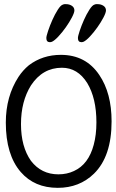

<svg xmlns="http://www.w3.org/2000/svg" viewBox="-20 -892 557 924"><path d="M203 -689ZM338 -842Q338 -831 326 -808Q314 -785 297 -761Q280 -737 261.5 -717Q243 -697 230 -691Q224 -689 220 -689Q203 -689 203 -709Q203 -718 211.5 -743.5Q220 -769 232 -796Q244 -823 258 -845Q272 -867 283 -870Q288 -872 291 -872Q294 -872 298 -872Q314 -872 326 -864Q338 -856 338 -842ZM490 -842Q490 -831 478 -808Q466 -785 449 -761Q432 -737 413.5 -717Q395 -697 382 -691Q376 -689 372 -689Q355 -689 355 -709Q355 -718 363.5 -743.5Q372 -769 384 -796Q396 -823 410 -845Q424 -867 435 -870Q440 -872 443 -872Q446 -872 450 -872Q466 -872 478 -864Q490 -856 490 -842ZM400 -492Q354 -566 278 -566Q185 -566 129 -481Q81 -404 81 -295Q81 -186 129 -118Q179 -53 261 -53Q302 -53 336 -69Q406 -101 431 -195Q444 -243 444 -303Q444 -419 400 -492ZM8 -302Q8 -428 69 -522Q90 -554 119 -578Q185 -628 273 -628Q393 -628 458 -531Q517 -444 517 -308Q517 -139 432 -56Q362 12 258 12Q146 12 80 -64Q8 -147 8 -302Z"/></svg>

Font: Scratch Savers
Style: Book
Weight: 400
Designer: Pablo Impallari, Rodrigo Fuenzalida, Brenda Gallo
Foundry: Pablo Impallari, Rodrigo Fuenzalida, Brenda Gallo
Version: Version 4.0b1